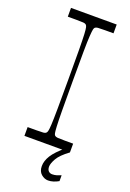

<svg xmlns="http://www.w3.org/2000/svg" viewBox="-165 -757 666 987"><g transform="rotate(20 168.0 -263.0)"><path d="M43 0V-48Q57 -48 68.5 -48Q80 -48 89 -48Q118 -48 128.5 -49Q139 -50 143 -54Q147 -57 149.5 -66Q152 -75 153.5 -103Q155 -131 155.5 -189.5Q156 -248 156 -350Q156 -452 155.5 -510.5Q155 -569 153.5 -597Q152 -625 149.5 -634Q147 -643 143 -646Q139 -650 128.5 -651Q118 -652 89 -652Q80 -652 68.5 -652Q57 -652 43 -652V-700H293V-652Q280 -652 268 -652Q256 -652 247 -652Q218 -652 208 -651Q198 -650 193 -646Q189 -643 187 -634Q185 -625 183 -597Q181 -569 180.5 -510.5Q180 -452 180 -350Q180 -248 180.5 -189.5Q181 -131 182.5 -103Q184 -75 186 -66Q188 -57 192 -54Q197 -50 207 -49Q217 -48 246 -48Q255 -48 267 -48Q279 -48 292 -48V0ZM235 174Q215 174 197.5 159Q180 144 180 115Q180 87 198.5 57Q217 27 265 -13L292 0Q247 33 231.5 60.5Q216 88 216 105Q216 121 224 129Q232 137 244 137Q257 137 268.5 133.5Q280 130 292 125V157Q278 165 263.5 169.5Q249 174 235 174Z"/></g></svg>

Font: Ojuju Light
Style: Regular
Weight: 300
Designer: Chisaokwu Joboson, Mirko Velimirovic
Foundry: Udi Foundry
Version: Version 1.000